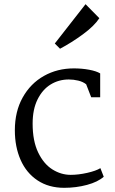

<svg xmlns="http://www.w3.org/2000/svg" viewBox="-20 -888 552 918"><path d="M51 0ZM459 -537V-423H416L392 -485Q377 -497 354.5 -502.5Q332 -508 309 -508Q261 -508 222 -484Q183 -460 159.5 -412.5Q136 -365 136 -297Q136 -214 162.5 -159Q189 -104 230.5 -78Q272 -52 318 -52Q355 -52 397 -61.5Q439 -71 460 -84L476 -43Q448 -18 396 -4Q344 10 287 10Q213 10 159.5 -25.5Q106 -61 78.5 -123.5Q51 -186 51 -265Q51 -355 88.5 -422Q126 -489 190 -525Q254 -561 333 -561Q372 -561 406.5 -554.5Q441 -548 459 -537ZM389 -868 455 -801Q431 -764 376.5 -724Q322 -684 267 -655L242 -680Z"/></svg>

Font: Grenzecho Serif
Style: Serif-Regular
Weight: 400
Designer: Dan Reynolds
Foundry: Dan Reynolds
Version: Version 1.001; ttfautohint (v1.1) -l 5 -r 5 -G 72 -x 0 -D la